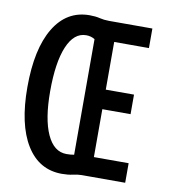

<svg xmlns="http://www.w3.org/2000/svg" viewBox="-81 -772 747 850"><g transform="rotate(10 293.0 -346.5)"><path d="M253.9 9.8Q150.9 9.8 94 -82.3Q37.1 -174.3 37.1 -341.8Q37.1 -514.2 94 -608.6Q150.9 -703.1 253.9 -703.1Q280.3 -703.1 299.8 -698.2Q319.3 -693.4 341.8 -693.4H380.9V0H341.8Q324.7 0 303 4.9Q281.2 9.8 253.9 9.8ZM317.4 0V-87.9H537.1V0ZM258.8 -80.1Q278.3 -80.1 293 -83V-602.5Q275.9 -613.3 253.9 -613.3Q199.2 -613.3 169.4 -542.2Q139.6 -471.2 139.6 -341.8Q139.6 -216.8 170.9 -148.4Q202.1 -80.1 258.8 -80.1ZM327.1 -303.2V-391.1H507.8V-303.2ZM312.5 -605.5V-693.4H537.1V-605.5Z"/></g></svg>

Font: Cascadia Mono PL
Style: Regular
Weight: 400
Monospace: yes
Designer: Aaron Bell
Foundry: Saja Typeworks
Version: Version 2102.003